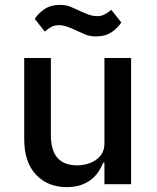

<svg xmlns="http://www.w3.org/2000/svg" viewBox="-20 -753 640 785"><path d="M407 -88H402Q394 -68 381.5 -49.5Q369 -31 351 -17.5Q333 -4 309 4Q285 12 253 12Q175 12 127 -39Q79 -90 79 -184V-516H188V-200Q188 -77 295 -77Q316 -77 336 -82.5Q356 -88 372 -99Q388 -110 397.5 -126.5Q407 -143 407 -166V-516H516V0H407ZM295 -627Q272 -638 254.5 -644Q237 -650 221 -650Q204 -650 191 -643.5Q178 -637 163 -624L122 -676Q137 -699 162.5 -716Q188 -733 225 -733Q250 -733 268 -725.5Q286 -718 303 -710Q326 -699 343.5 -693Q361 -687 377 -687Q394 -687 407 -693.5Q420 -700 435 -713L476 -661Q461 -638 435.5 -621Q410 -604 373 -604Q348 -604 330 -611.5Q312 -619 295 -627Z"/></svg>

Font: IBM Plaex Mono Medium
Style: Regular
Weight: 500
Designer: Mike Abbink, Paul van der Laan, Pieter van Rosmalen
Foundry: Bold Monday
Version: Version 2.003